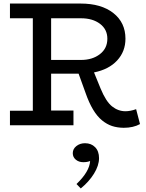

<svg xmlns="http://www.w3.org/2000/svg" viewBox="-20 -706 825 1082"><path d="M747.1 -90.8 769 -6.8Q731.4 14.2 676.8 14.2Q640.6 13.7 611.6 4.2Q582.5 -5.4 555.2 -27.6Q527.8 -49.8 504.6 -88.4Q481.4 -127 461.9 -183.1L422.9 -291H268.1V-83H394V0H36.1V-82H165V-603H36.1V-686H434.1Q550.8 -686 618.9 -632.3Q687 -578.6 687 -487.8Q687 -416 640.1 -365.2Q593.3 -314.5 509.8 -297.9L546.9 -207Q577.1 -133.8 611.6 -106.4Q646 -79.1 687 -79.1Q714.8 -79.1 747.1 -90.8ZM268.1 -603V-368.2H437Q500.5 -368.2 542.7 -400.6Q585 -433.1 585 -487.8Q585 -540.5 543.5 -571.8Q502 -603 437 -603ZM459 101.1Q494.1 101.1 516.1 123.5Q538.1 146 538.1 185.1Q538.1 226.6 509.8 272.5Q481.4 318.4 435.1 356L411.1 331.1Q484.9 260.3 487.8 201.2Q472.7 208 449.2 208Q424.3 208 407.2 193.8Q390.1 179.7 390.1 157.2Q390.1 133.3 410.4 117.2Q430.7 101.1 459 101.1Z"/></svg>

Font: BioRhyme
Style: Regular
Weight: 400
Designer: Aoife Mooney
Foundry: Aoife Mooney Type
Version: Version 1.500;PS 001.500;hotconv 1.0.88;makeotf.lib2.5.64775